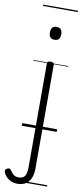

<svg xmlns="http://www.w3.org/2000/svg" viewBox="-206 -972 614 1452"><g transform="rotate(10 100.5 -246.0)"><path d="M42 438Q3 438 -25 418Q-53 398 -65 369Q-68 360 -66 352.5Q-64 345 -55 340Q-43 333 -35.5 335Q-28 337 -22 346Q-10 366 5 377.5Q20 389 43 389Q81 389 93 365Q105 341 105 301V-496Q105 -506 111.5 -510.5Q118 -515 131 -515Q145 -515 151.5 -510.5Q158 -506 158 -496V301Q158 345 144.5 376Q131 407 105.5 422.5Q80 438 42 438ZM130 -683Q108 -683 97.5 -695Q87 -707 87 -732Q87 -757 97.5 -769.5Q108 -782 130 -782Q152 -782 163 -769.5Q174 -757 174 -732Q174 -707 163 -695Q152 -683 130 -683ZM0 410H268V420H0ZM0 -20H268V0H0ZM0 -505H268V-500H0ZM0 -930H268V-920H0Z"/></g></svg>

Font: Playwrite DE Grund Guides
Style: Regular
Weight: 400
Designer: Veronika Burian, José Scaglione
Foundry: TypeTogether
Version: Version 1.003